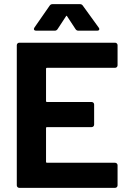

<svg xmlns="http://www.w3.org/2000/svg" viewBox="-20 -906 624 926"><path d="M535 -579H207Q202 -579 202 -574V-419Q202 -414 207 -414H422Q427 -414 430.5 -410.5Q434 -407 434 -402V-305Q434 -300 430.5 -296.5Q427 -293 422 -293H207Q202 -293 202 -288V-126Q202 -121 207 -121H535Q540 -121 543.5 -117.5Q547 -114 547 -109V-12Q547 -7 543.5 -3.5Q540 0 535 0H73Q68 0 64.5 -3.5Q61 -7 61 -12V-688Q61 -693 64.5 -696.5Q68 -700 73 -700H535Q540 -700 543.5 -696.5Q547 -693 547 -688V-591Q547 -586 543.5 -582.5Q540 -579 535 -579ZM146 -773 219 -878Q224 -886 233 -886H366Q375 -886 380 -878L456 -773Q459 -769 459 -766Q459 -758 448 -758H358Q349 -758 344 -766L304 -827Q301 -833 298 -827L258 -766Q253 -758 244 -758H154Q147 -758 144.5 -762.5Q142 -767 146 -773Z"/></svg>

Font: UMi
Style: Bold
Weight: 700
Designer: Peter Middis
Foundry: We Are UMi
Version: Version 1.0